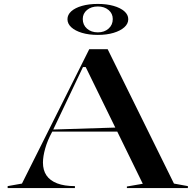

<svg xmlns="http://www.w3.org/2000/svg" viewBox="-20 -959 997 979"><path d="M19 0V-10L92 -23L435 -708H529L867 -23L938 -10V0H627V-8L708 -22L417 -617H403L246 -287Q222 -243 210.5 -202Q199 -161 199 -130Q199 -91 217 -64.5Q235 -38 271.5 -24Q308 -10 362 -10V0ZM232 -288V-298L583 -309V-288ZM479 -939Q524 -939 559 -929Q594 -919 614 -901.5Q634 -884 634 -861Q634 -838 614 -820Q594 -802 559 -791.5Q524 -781 479 -781Q433 -781 398 -791.5Q363 -802 343.5 -820Q324 -838 324 -861Q324 -884 343.5 -901.5Q363 -919 398 -929Q433 -939 479 -939ZM479 -926Q445 -926 423.5 -908Q402 -890 402 -862Q402 -832 423.5 -813Q445 -794 479 -794Q512 -794 533.5 -813Q555 -832 555 -862Q555 -890 533.5 -908Q512 -926 479 -926Z"/></svg>

Font: Kalnia SemiExpanded
Style: Regular
Weight: 400
Width: 6
Designer: Frida Medrano
Foundry: Frida Medrano
Version: Version 1.105